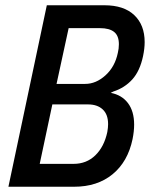

<svg xmlns="http://www.w3.org/2000/svg" viewBox="-20 -710 574 730"><path d="M158 -690H377Q451 -690 490.5 -652.5Q530 -615 530 -550Q530 -526 524 -497Q512 -440 483 -408Q454 -376 411 -362L401 -357Q443 -349 466.5 -318Q490 -287 490 -236Q490 -211 484 -181Q466 -95 408 -47.5Q350 0 262 0H12ZM304 -391Q345 -391 381 -423.5Q417 -456 428 -509Q432 -525 432 -542Q432 -574 414 -588.5Q396 -603 360 -603H241L195 -391ZM260 -87Q309 -87 342.5 -119.5Q376 -152 388 -208Q391 -225 391 -238Q391 -275 370.5 -294Q350 -313 315 -313H179L131 -87Z"/></svg>

Font: Decalotype Medium Italic
Style: Regular
Weight: 500
Italic angle: -12°
Designer: Alfredo Marco Pradil
Foundry: Alfredo Marco Pradil
Version: Version 1.0